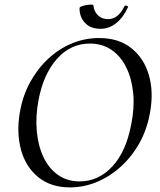

<svg xmlns="http://www.w3.org/2000/svg" viewBox="-20 -801 692 833"><path d="M283 12Q201 12 146.5 -32Q92 -76 71.5 -150Q51 -224 66 -313Q78 -384 110 -443Q142 -502 188.5 -545.5Q235 -589 291.5 -612.5Q348 -636 410 -636Q495 -636 550 -592Q605 -548 626 -475Q647 -402 631 -313Q618 -239 584.5 -179.5Q551 -120 503 -77Q455 -34 399 -11Q343 12 283 12ZM326 -14Q407 -14 467 -78.5Q527 -143 549 -260Q564 -332 558 -395.5Q552 -459 528 -508Q504 -557 464 -584.5Q424 -612 370 -612Q286 -612 227 -545.5Q168 -479 147 -366Q134 -297 139.5 -233.5Q145 -170 168 -120.5Q191 -71 231 -42.5Q271 -14 326 -14ZM416 -676Q373 -676 349 -701.5Q325 -727 325 -765Q325 -770 334 -773.5Q343 -777 355 -779Q367 -781 376 -781Q385 -781 385 -778Q388 -751 405 -734.5Q422 -718 449 -718Q470 -718 487.5 -731Q505 -744 520 -774Q523 -779 530 -776Q537 -773 536 -771Q515 -725 484 -700.5Q453 -676 416 -676Z"/></svg>

Font: Cormorant Medium
Style: Italic
Weight: 500
Italic angle: -10°
Designer: Christian Thalmann (Catharsis Fonts)
Foundry: Catharsis Fonts
Version: Version 4.000